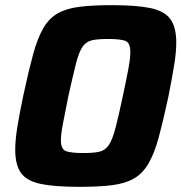

<svg xmlns="http://www.w3.org/2000/svg" viewBox="-20 -716 703 744"><path d="M287 8Q194 8 139.5 -3Q85 -14 62 -45Q39 -76 39 -136Q39 -174 47.5 -226Q56 -278 71 -349Q91 -442 108 -504.5Q125 -567 147 -605.5Q169 -644 202.5 -663.5Q236 -683 287 -689.5Q338 -696 414 -696Q507 -696 561.5 -685Q616 -674 639.5 -643Q663 -612 663 -551Q663 -513 654.5 -461Q646 -409 632 -339Q612 -246 595 -183.5Q578 -121 555.5 -82.5Q533 -44 499.5 -24.5Q466 -5 415 1.5Q364 8 287 8ZM304 -123Q342 -123 364.5 -128Q387 -133 401 -153Q415 -173 427 -218Q439 -263 456 -344Q470 -409 477.5 -449.5Q485 -490 485 -514Q485 -551 465 -558Q445 -565 398 -565Q359 -565 336.5 -560Q314 -555 300 -535Q286 -515 274.5 -470Q263 -425 245 -344Q232 -279 224 -237.5Q216 -196 216 -173Q216 -137 236.5 -130Q257 -123 304 -123Z"/></svg>

Font: Saira
Style: Bold Italic
Weight: 700
Italic angle: -12°
Designer: Hector Gatti with collaboration of the Omnibus-Type team
Foundry: Omnibus-Type
Version: Version 1.100; ttfautohint (v1.8.3)